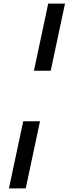

<svg xmlns="http://www.w3.org/2000/svg" viewBox="-20 -865 386 1075"><path d="M170 -469 250 -845H344L264 -469ZM30 190 110 -186H204L124 190Z"/></svg>

Font: Plus Jakarta Display
Style: Italic
Weight: 400
Italic angle: -12°
Designer: Gumpita Rahayu
Foundry: Tokotype Studio
Version: Version 1.000